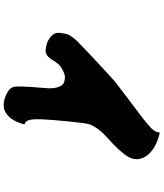

<svg xmlns="http://www.w3.org/2000/svg" viewBox="57 -909 886 1040"><g transform="rotate(90 500.0 -389.0)"><path d="M841 -672Q837 -647 814 -617.5Q791 -588 762.5 -561Q734 -534 713 -515Q696 -500 677.5 -474.5Q659 -449 652 -426Q649 -414 645 -382.5Q641 -351 637 -311Q633 -271 630 -232.5Q627 -194 626 -169Q626 -158 626 -137.5Q626 -117 632 -99.5Q638 -82 654 -79Q648 -53 633 -24Q618 5 591 22.5Q564 40 523 31Q502 26 479.5 13.5Q457 1 451 -19Q448 -29 448.5 -55.5Q449 -82 451 -114Q453 -146 455.5 -171.5Q458 -197 458 -206Q459 -218 457 -237Q455 -256 447 -272.5Q439 -289 422 -294Q397 -302 376 -293Q355 -284 345 -277Q335 -271 325 -259Q315 -247 310 -239Q296 -211 276.5 -199Q257 -187 216 -200Q193 -208 176.5 -223Q160 -238 158 -257Q157 -276 163 -301.5Q169 -327 199 -360Q203 -364 223.5 -384Q244 -404 273.5 -432Q303 -460 333.5 -488Q364 -516 388 -538Q412 -560 420 -567Q429 -574 449 -589.5Q469 -605 495 -624.5Q521 -644 547 -664Q573 -684 594.5 -700Q616 -716 626 -724Q652 -744 674.5 -765.5Q697 -787 698 -812Q756 -798 788.5 -774.5Q821 -751 833.5 -724Q846 -697 841 -672Z"/></g></svg>

Font: Potta One
Style: Regular
Weight: 400
Designer: 108,108go
Foundry: Font Zone 108
Version: Version 1.000